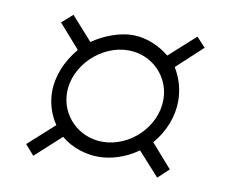

<svg xmlns="http://www.w3.org/2000/svg" viewBox="-58 -567 713 595"><g transform="rotate(10 298.5 -269.0)"><path d="M81 -43 162 -117C196 -88 242 -75 279 -75C317 -75 362 -87 404 -117L471 -43L505 -75L440 -149C475 -190 494 -239 494 -288C494 -322 485 -357 465 -390L546 -465L518 -495L436 -421C404 -447 363 -465 320 -465C280 -465 231 -447 194 -421L128 -495L94 -465L160 -390C124 -347 104 -298 104 -249C104 -215 114 -180 135 -149L53 -75ZM150 -255C150 -339 229 -416 315 -416C390 -416 448 -357 448 -284C448 -199 371 -123 284 -123C209 -123 150 -182 150 -255Z"/></g></svg>

Font: Mluvka ExtraLight
Style: Italic
Weight: 200
Italic angle: -8°
Designer: Modified by Jiří Krblich, Original typeface by Gumpita Rahayu
Foundry: Gumpita Rahayu & Jiří Krblich
Version: Version 2.000;Glyphs 3.1.1 (3134)